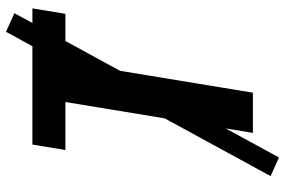

<svg xmlns="http://www.w3.org/2000/svg" viewBox="-175 -688 950 640"><g transform="rotate(-90 300.0 -368.0)"><path d="M177 0 280 -625H120L138 -735H592L574 -625H414L311 0ZM95 87 33 59 514 -823 576 -795Z"/></g></svg>

Font: Iosevka XBd Ex Obl
Style: Regular
Weight: 800
Width: 7
Italic angle: -9°
Monospace: yes
Designer: Belleve Invis
Foundry: Belleve Invis
Version: Version 32.5.0; ttfautohint (v1.8.4)